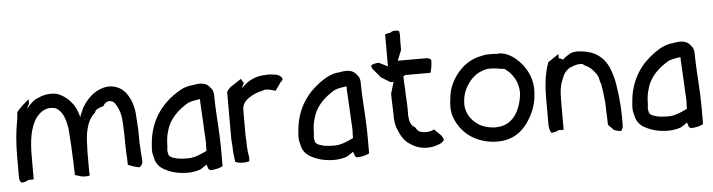

<svg xmlns="http://www.w3.org/2000/svg" viewBox="-43 -801 3683 992"><g transform="rotate(-5 1799.0 -305.0)"><path d="M25 -34C25 -24 30 -15 36 -10C50 -10 64 -15 73 -21H100V-138C100 -219 109 -291 144 -339C160 -358 178 -377 211 -381H220C223 -381 227 -381 231 -380C238 -380 245 -378 251 -374C284 -351 293 -316 302 -269L305 -224C306 -200 309 -179 309 -156C310 -135 311 -114 312 -94C312 -82 313 -73 313 -63C313 -51 314 -38 314 -25L341 -17C350 -12 380 -12 390 -16C390 -23 390 -31 389 -39V-133C389 -142 389 -150 390 -158V-165C390 -175 391 -184 391 -194C394 -251 409 -308 445 -337L451 -349C462 -357 475 -363 492 -367C496 -378 510 -390 525 -390C527 -391 529 -390 531 -389C541 -387 546 -384 553 -375C571 -349 582 -318 584 -275C585 -247 587 -222 587 -193V-166C587 -156 587 -148 588 -139C588 -123 588 -106 590 -91L591 -54C600 -50 610 -47 619 -43L647 -36C648 -33 670 -47 667 -69V-76C665 -94 663 -118 663 -135C662 -147 661 -159 661 -171V-199C661 -233 658 -267 656 -300C654 -348 641 -387 618 -420C597 -450 554 -476 498 -461C445 -446 412 -409 386 -366L380 -351C375 -341 370 -331 368 -320C360 -350 350 -376 332 -397C315 -419 297 -433 271 -446C262 -449 254 -452 246 -453C213 -457 182 -450 160 -439C143 -434 129 -421 118 -410L97 -388L110 -415V-436C87 -417 64 -398 46 -375L42 -337C31 -281 25 -216 25 -150Z M723 -101C725 -92 727 -85 729 -77C734 -47 756 -24 780 -13C812 4 850 14 897 14C917 14 942 10 962 3C970 -2 978 -7 984 -11L996 -20L1004 4C1007 6 1010 8 1012 11C1037 11 1061 5 1078 -4V-96C1078 -170 1071 -242 1068 -315L1067 -348C1066 -390 1069 -395 1044 -422C1022 -445 985 -438 982 -438C976 -438 969 -436 963 -435C918 -432 891 -414 860 -393C792 -344 737 -271 725 -163C723 -142 720 -119 723 -101ZM801 -106C800 -115 803 -125 803 -133C803 -158 806 -187 813 -207C830 -274 878 -315 930 -346C945 -352 971 -357 988 -359C989 -359 990 -358 992 -359V-342C994 -304 996 -270 998 -233C998 -217 1001 -188 1001 -172C1002 -157 1003 -143 1003 -127L1002 -108V-90C977 -79 939 -58 899 -60C883 -60 867 -61 854 -63C837 -67 809 -72 804 -89C803 -95 802 -101 801 -106Z M1135 -151C1135 -142 1135 -134 1136 -125C1136 -116 1138 -106 1138 -97C1138 -70 1142 -46 1145 -21C1165 -11 1195 -11 1217 -17C1222 -35 1216 -53 1214 -70L1213 -90C1212 -92 1212 -94 1212 -95V-116C1211 -130 1210 -145 1210 -159V-282C1210 -314 1226 -330 1243 -343C1264 -357 1287 -369 1316 -374L1331 -379C1352 -379 1371 -373 1385 -368C1389 -375 1394 -382 1400 -389L1414 -410C1419 -413 1423 -418 1426 -423C1427 -432 1415 -448 1391 -452H1386C1371 -454 1354 -457 1338 -454C1295 -454 1259 -437 1234 -416C1231 -414 1229 -411 1226 -409L1211 -396L1225 -422C1220 -429 1217 -438 1211 -445L1172 -419C1157 -412 1142 -398 1135 -384Z M1483 -101C1485 -92 1487 -85 1489 -77C1494 -47 1516 -24 1540 -13C1572 4 1610 14 1657 14C1677 14 1702 10 1722 3C1730 -2 1738 -7 1744 -11L1756 -20L1764 4C1767 6 1770 8 1772 11C1797 11 1821 5 1838 -4V-96C1838 -170 1831 -242 1828 -315L1827 -348C1826 -390 1829 -395 1804 -422C1782 -445 1745 -438 1742 -438C1736 -438 1729 -436 1723 -435C1678 -432 1651 -414 1620 -393C1552 -344 1497 -271 1485 -163C1483 -142 1480 -119 1483 -101ZM1561 -106C1560 -115 1563 -125 1563 -133C1563 -158 1566 -187 1573 -207C1590 -274 1638 -315 1690 -346C1705 -352 1731 -357 1748 -359C1749 -359 1750 -358 1752 -359V-342C1754 -304 1756 -270 1758 -233C1758 -217 1761 -188 1761 -172C1762 -157 1763 -143 1763 -127L1762 -108V-90C1737 -79 1699 -58 1659 -60C1643 -60 1627 -61 1614 -63C1597 -67 1569 -72 1564 -89C1563 -95 1562 -101 1561 -106Z M1888 -456C1888 -445 1893 -436 1899 -431L1933 -390L1980 -361H1996C1989 -340 1985 -322 1978 -301C1978 -277 1979 -254 1980 -231C1980 -214 1982 -200 1981 -183C1981 -155 1986 -130 1996 -109C2009 -78 2025 -51 2054 -34C2081 -15 2118 -2 2166 -9C2190 -14 2222 -22 2229 -41C2225 -54 2217 -67 2207 -74L2183 -98C2162 -87 2135 -84 2107 -94C2097 -100 2092 -108 2086 -118C2065 -128 2058 -151 2056 -181V-190C2057 -204 2056 -218 2056 -231L2053 -291C2053 -324 2049 -353 2049 -385L2060 -391H2190C2196 -410 2200 -433 2200 -457C2195 -463 2186 -468 2175 -468H2027L2049 -522V-560L2050 -597C2050 -605 2049 -613 2047 -621C2033 -626 2012 -625 2002 -616L1974 -610V-443L1929 -466C1913 -466 1898 -462 1888 -456Z M2281 -252C2276 -223 2275 -185 2285 -156C2315 -68 2396 -7 2506 -7C2590 -7 2643 -53 2676 -110C2699 -148 2714 -192 2716 -241C2722 -311 2692 -366 2659 -402C2650 -413 2641 -419 2630 -429C2608 -446 2572 -466 2535 -458C2534 -459 2532 -460 2530 -460H2494C2483 -460 2472 -458 2460 -455C2414 -447 2373 -422 2345 -391C2311 -354 2285 -306 2281 -252ZM2350 -211C2350 -237 2354 -260 2362 -280C2379 -320 2407 -356 2447 -374C2460 -379 2477 -386 2494 -386C2518 -386 2542 -383 2564 -378C2566 -378 2568 -379 2570 -380C2584 -368 2597 -361 2607 -346C2627 -323 2642 -288 2642 -247C2642 -243 2641 -239 2641 -236C2636 -196 2622 -154 2598 -125C2573 -96 2545 -81 2494 -81C2463 -83 2434 -91 2412 -106C2378 -129 2352 -164 2350 -211Z M2774 -71C2774 -54 2779 -38 2785 -28C2800 -28 2813 -32 2823 -38H2850V-197C2850 -228 2853 -266 2865 -292C2870 -305 2876 -322 2885 -333C2892 -342 2908 -357 2922 -359C2934 -365 2949 -369 2968 -369C2978 -369 2984 -362 2990 -358C3012 -350 3028 -333 3041 -315C3051 -304 3056 -287 3059 -268L3064 -256C3069 -226 3073 -194 3076 -162L3077 -138C3077 -121 3078 -106 3079 -90C3079 -74 3080 -59 3080 -44L3107 -16C3116 -11 3130 -6 3145 -6C3150 -11 3156 -22 3156 -34V-78C3156 -89 3155 -100 3155 -111C3154 -120 3154 -129 3154 -138C3152 -153 3151 -168 3150 -184C3147 -203 3144 -227 3141 -248C3137 -276 3127 -308 3117 -334C3098 -378 3064 -415 3007 -428C2975 -435 2951 -438 2922 -430C2911 -424 2902 -418 2892 -411L2878 -399C2869 -407 2860 -406 2857 -408V-430L2802 -393C2782 -343 2774 -279 2774 -208Z M3215 -101C3217 -92 3219 -85 3221 -77C3226 -47 3248 -24 3272 -13C3304 4 3342 14 3389 14C3409 14 3434 10 3454 3C3462 -2 3470 -7 3476 -11L3488 -20L3496 4C3499 6 3502 8 3504 11C3529 11 3553 5 3570 -4V-96C3570 -170 3563 -242 3560 -315L3559 -348C3558 -390 3561 -395 3536 -422C3514 -445 3477 -438 3474 -438C3468 -438 3461 -436 3455 -435C3410 -432 3383 -414 3352 -393C3284 -344 3229 -271 3217 -163C3215 -142 3212 -119 3215 -101ZM3293 -106C3292 -115 3295 -125 3295 -133C3295 -158 3298 -187 3305 -207C3322 -274 3370 -315 3422 -346C3437 -352 3463 -357 3480 -359C3481 -359 3482 -358 3484 -359V-342C3486 -304 3488 -270 3490 -233C3490 -217 3493 -188 3493 -172C3494 -157 3495 -143 3495 -127L3494 -108V-90C3469 -79 3431 -58 3391 -60C3375 -60 3359 -61 3346 -63C3329 -67 3301 -72 3296 -89C3295 -95 3294 -101 3293 -106Z"/></g></svg>

Font: SolarCharger
Style: 550
Weight: 400
Designer: Mew Too
Foundry: Cannot Into Space Fonts/KineticPlasma Fonts
Version: Version 1.100